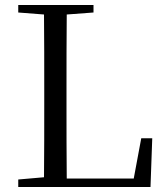

<svg xmlns="http://www.w3.org/2000/svg" viewBox="-20 -748 665 768"><path d="M53 -698 156 -690C157 -592 157 -491 157 -391V-329C157 -235 157 -137 156 -39L53 -30V0H582L589 -195H545L515 -34H247C246 -134 246 -234 246 -320V-378C246 -490 246 -591 247 -690L354 -698V-728H53Z"/></svg>

Font: Harano Aji Mincho TW
Style: Regular
Weight: 400
Foundry: Masamichi Hosoda
Version: HaranoAjiMinchoTW-Regular version 20230610;ttx 4.39.4